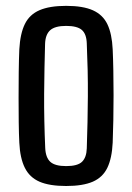

<svg xmlns="http://www.w3.org/2000/svg" viewBox="-20 -628 451 656"><path d="M206 7.5Q149 7.5 115 -7.2Q81 -22 64.8 -54.8Q48.5 -87.5 46 -140.5Q44.5 -169.5 44 -209.8Q43.5 -250 43.5 -294.2Q43.5 -338.5 44 -381.5Q44.5 -424.5 46 -459.5Q49 -513.5 65 -546Q81 -578.5 115.2 -593.2Q149.5 -608 206 -608Q263.5 -608 297.5 -592.8Q331.5 -577.5 347 -545Q362.5 -512.5 365 -459.5Q366.5 -427.5 367.2 -387Q368 -346.5 368 -303.2Q368 -260 367.2 -218Q366.5 -176 365 -140.5Q362.5 -87.5 346.8 -54.8Q331 -22 297 -7.2Q263 7.5 206 7.5ZM206 -60.5Q245 -60.5 260.2 -75.2Q275.5 -90 276.5 -121Q278 -166.5 279 -210.8Q280 -255 280.2 -299.2Q280.5 -343.5 279.5 -388.2Q278.5 -433 276.5 -479.5Q275.5 -512 259.5 -525.8Q243.5 -539.5 206 -539.5Q168 -539.5 151.5 -524.8Q135 -510 134 -478Q133 -439.5 132 -396Q131 -352.5 130.8 -306.8Q130.5 -261 131.5 -214.5Q132.5 -168 134.5 -122.5Q136 -89.5 152 -75Q168 -60.5 206 -60.5Z"/></svg>

Font: Big Shoulders Text Thin Medium
Style: Regular
Weight: 500
Version: Version 2.002